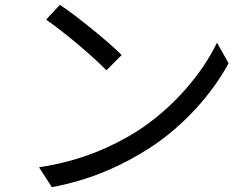

<svg xmlns="http://www.w3.org/2000/svg" viewBox="-20 -753 1040 792"><path d="M227 -733 170 -672C244 -622 369 -515 419 -463L482 -526C426 -582 298 -686 227 -733ZM141 -63 194 19C360 -12 487 -73 587 -136C738 -231 855 -367 923 -492L875 -577C817 -454 695 -306 541 -209C446 -150 316 -89 141 -63Z"/></svg>

Font: ChiuKong Gothic CL
Style: Regular
Weight: 400
Designer: Ryoko NISHIZUKA 西塚涼子 (kana, bopomofo & ideographs); Paul D. Hunt (Latin, Greek & Cyrillic); Sandoll Communications 산돌커뮤니
Foundry: Adobe
Version: Version 1.300